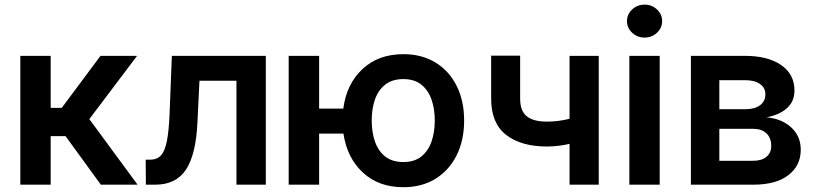

<svg xmlns="http://www.w3.org/2000/svg" viewBox="-20 -782 3451 813"><path d="M66.1 0V-545.5H194.6V-325.3H241.5L405.5 -545.5H560.4L358.3 -277.7L562.5 0H407L257.5 -205.6H194.6V0Z M597.7 0 596.9 -105.8H615.8Q644.2 -105.8 661 -123.4Q677.9 -141 686.6 -184.3Q695.3 -227.6 698.2 -304L707.7 -545.5H1105.5V0H981.2V-440H824.6L816.1 -264.2Q809.7 -127.8 767.6 -63.9Q725.5 0 637.4 0Z M1331.3 -545.5V-322.1H1433.6Q1447.4 -426.5 1514.7 -489.5Q1582 -552.6 1687.9 -552.6Q1766.7 -552.6 1824.4 -517Q1882.1 -481.5 1913.7 -418.3Q1945.3 -355.1 1945.3 -271.7Q1945.3 -188.2 1913.7 -124.6Q1882.1 -61.1 1824.4 -25.2Q1766.7 10.7 1687.9 10.7Q1583.1 10.7 1516.2 -51.7Q1449.2 -114 1434.3 -216.3H1331.3V0H1202.4V-545.5ZM1687.9 -95.9Q1734.7 -95.9 1764 -119.3Q1793.3 -142.8 1807.2 -182.5Q1821 -222.3 1821 -271.7Q1821 -321 1807.2 -360.6Q1793.3 -400.2 1764 -423.7Q1734.7 -447.1 1687.9 -447.1Q1641 -447.1 1611.3 -423.8Q1581.7 -400.6 1567.8 -361Q1554 -321.4 1554 -271.7Q1554 -222.3 1567.8 -182.4Q1581.7 -142.4 1611.3 -119.1Q1641 -95.9 1687.9 -95.9Z M2515.3 -545.5V0H2391.7V-172.9Q2369 -167.6 2344.5 -164.6Q2320 -161.6 2295.8 -161.6Q2186.8 -161.6 2123.2 -210.8Q2059.7 -259.9 2059.7 -364.3V-546.2H2182.5V-364.3Q2182.5 -311.8 2210.8 -289.4Q2239 -267 2295.8 -267Q2321 -267 2344.6 -270.1Q2368.3 -273.1 2391.7 -279.1V-545.5Z M2644.9 0V-545.5H2773.4V0ZM2709.5 -622.9Q2678.6 -622.9 2656.8 -643.3Q2634.9 -663.7 2634.9 -692.5Q2634.9 -721.6 2656.8 -742Q2678.6 -762.4 2709.5 -762.4Q2740.1 -762.4 2761.9 -742Q2783.7 -721.6 2783.7 -692.5Q2783.7 -663.7 2761.9 -643.3Q2740.1 -622.9 2709.5 -622.9Z M2905.5 0V-545.5H3134.6Q3231.2 -545.5 3287.6 -506.6Q3344.1 -467.7 3344.1 -398.8Q3344.1 -352.6 3312.3 -324Q3280.5 -295.5 3225.9 -285.2Q3290.1 -279.5 3330.4 -242.4Q3370.7 -205.3 3370.7 -148.1Q3370.7 -80.6 3318.2 -40.3Q3265.6 0 3169.7 0ZM3025.9 -101.2H3169.7Q3205.3 -101.2 3225.5 -118.1Q3245.7 -134.9 3245.7 -164.1Q3245.7 -197.8 3225.5 -217.2Q3205.3 -236.5 3169.7 -236.5H3025.9ZM3025.9 -319.6H3137.1Q3176.1 -319.6 3198.5 -336.5Q3220.9 -353.3 3220.9 -382.5Q3220.9 -410.5 3197.8 -426.5Q3174.7 -442.5 3134.6 -442.5H3025.9Z"/></svg>

Font: Inter Zeller Semi Bold
Style: Regular
Weight: 600
Designer: Rasmus Andersson; Joe Bland
Foundry: zeller
Version: Version 3.015;git-dec3a8cb1